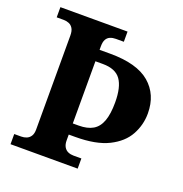

<svg xmlns="http://www.w3.org/2000/svg" viewBox="-128 -827 895 940"><g transform="rotate(20 319.0 -357.0)"><path d="M28.1 0V-53H64.3Q79.2 -53 92.2 -58.3Q105.2 -63.6 113.3 -76.2Q121.4 -88.8 121.4 -110.5V-600Q121.4 -623.9 113.3 -637.1Q105.2 -650.4 92.2 -655.7Q79.2 -661 64.3 -661H28.1V-714H377.9V-661H336.3Q320.1 -661 307.2 -655.7Q294.3 -650.4 287.1 -637.7Q279.8 -625 279.8 -602.3V-583.3H335.2Q474.6 -583.3 541.5 -526.5Q608.5 -469.6 608.5 -371Q608.5 -311.4 579.8 -259Q551.1 -206.6 486.3 -174.2Q421.5 -141.8 313.2 -141.8H279.8V-111.7Q279.8 -90.5 287.6 -77.4Q295.4 -64.2 308.4 -58.6Q321.3 -53 336.3 -53H377.9V0ZM310.2 -199.8Q356.1 -199.8 384.4 -216.6Q412.7 -233.3 426.2 -270.4Q439.6 -307.5 439.6 -367Q439.6 -446.9 412.1 -485.3Q384.7 -523.7 318.2 -523.7H279.8V-199.8Z"/></g></svg>

Font: Noto Serif Khmer
Style: Regular
Weight: 400
Designer: Danh Hong and the Monotype Design Team
Foundry: Monotype Imaging Inc.
Version: Version 2.003